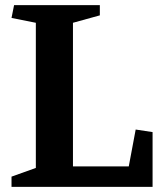

<svg xmlns="http://www.w3.org/2000/svg" viewBox="-20 -730 650 750"><path d="M25 0V-40L120 -74V-641L25 -660L35 -710H370V-670L265 -641V-80H483L510 -224L576 -214V0Z"/></svg>

Font: Brawler
Style: Bold
Weight: 700
Designer: Oleg Frolov, Haley Fiege
Foundry: Oleg Frolov, Haley Fiege
Version: Version 1.101; ttfautohint (v1.8.3)